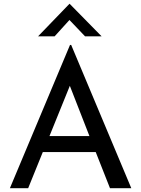

<svg xmlns="http://www.w3.org/2000/svg" viewBox="-20 -989 741 1009"><path d="M483 -190H205L128 0H32L348 -753H354L670 0H558ZM450 -274 347 -538 240 -274ZM427 -798 345 -884 267 -798H180L345 -969H346L514 -798Z"/></svg>

Font: Josefin Sans
Style: Regular
Weight: 400
Designer: Santiago Orozco
Foundry: Typemade
Version: Version 2.000